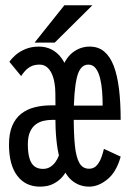

<svg xmlns="http://www.w3.org/2000/svg" viewBox="-20 -686 490 717"><path d="M129.1 11Q75.3 11 44.4 -29.7Q13.6 -70.4 13.6 -145.9Q13.6 -187.4 25.4 -215.6Q37.3 -243.9 58.7 -260.9Q80.1 -277.8 108.9 -285.2Q137.6 -292.6 171.3 -292.6H216.3V-238.3H173.4Q157.9 -238.3 142.2 -234.6Q126.6 -230.9 113.5 -221.4Q100.4 -211.8 92.2 -193.8Q84 -175.7 84 -146.7Q84 -115.3 90 -95Q96 -74.8 108.4 -65Q120.9 -55.3 140.4 -55.3Q155.4 -55.3 166.8 -62.1Q178.1 -68.9 186.4 -80.1Q194.6 -91.3 199.6 -104.6Q204.6 -117.9 206.6 -130.4L238.4 -74.7Q237.8 -68.6 231.8 -54.8Q225.7 -40.9 213.1 -25.8Q200.4 -10.7 179.8 0.1Q159.2 11 129.1 11ZM15.1 -455.1Q22.7 -466.8 37.7 -480.1Q52.7 -493.4 74.9 -502.7Q97 -512 125.7 -512Q151.6 -512 172.9 -501Q194.1 -490.1 209.4 -469.4Q224.6 -448.7 232.9 -419.5Q241.1 -390.4 241.1 -353.7L186.7 -338.4Q186.7 -358.9 183.2 -378Q179.8 -397.1 172.7 -412.1Q165.6 -427.1 154.5 -435.9Q143.4 -444.7 127.9 -444.7Q108.7 -444.7 95.7 -438Q82.6 -431.2 73.9 -421.4Q65.2 -411.6 58.9 -402ZM187.6 -245 186.7 -338.4 242.7 -359.7 246.9 -243.9ZM430.7 -101.1Q414.6 -43.5 381 -16.2Q347.4 11 313.4 11Q274.4 11 246 -14.1Q217.6 -39.3 202.1 -97.1Q186.7 -154.9 186.7 -252.7Q186.7 -352.5 203.7 -409Q220.7 -465.4 249.8 -488.7Q278.8 -512 315.1 -512Q347.1 -512 369.1 -493.6Q391.2 -475.1 404.7 -440Q418.1 -404.8 424.4 -354Q430.6 -303.1 430.6 -238.3L363.3 -291.7Q363.3 -317.1 361.4 -343.9Q359.4 -370.7 353.8 -393.7Q348.2 -416.6 337.6 -430.7Q327.1 -444.7 309.6 -444.7Q278.3 -444.7 266.8 -395.2Q255.3 -345.6 255.3 -251Q255.3 -185.8 259.7 -142.4Q264.1 -99.1 276.4 -77.5Q288.6 -55.9 312.9 -55.9Q330.8 -55.9 342 -69Q353.1 -82.2 359.2 -99.8Q365.2 -117.3 368.1 -130.1ZM245.4 -291.7H386L430.6 -238.3H245.4ZM109.1 -526.8 220.4 -666.4H325.1L184.3 -526.8Z"/></svg>

Font: League Mono Thin Condensed
Style: Regular
Weight: 100
Width: 1
Designer: Tyler Finck
Foundry: The League of Moveable Type / Tyler Finck
Version: Version 2.300;RELEASE